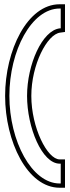

<svg xmlns="http://www.w3.org/2000/svg" viewBox="-20 -715 328 901"><path d="M4 -265C4 -52 108 166 260 166H285V33H260C202 33 127 -116 127 -265C127 -411 201 -555 263 -562L285 -565V-695H260C108 -695 4 -478 4 -265ZM24 -265C24 -477 128 -675 260 -675H265V-582H261C178 -573 107 -412 107 -265C107 -117 177 53 260 53H265V146H260C129 146 24 -53 24 -265Z"/></svg>

Font: Charger Pro
Style: Ol
Weight: 900
Designer: Jasper
Foundry: Cannot Into Space Fonts
Version: Version 1.09